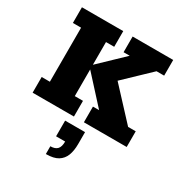

<svg xmlns="http://www.w3.org/2000/svg" viewBox="-197 -721 1067 1135"><g transform="rotate(30 337.0 -154.0)"><path d="M32 0V-107H88V-476H32V-583H314V-476H258V-321L420 -476H378V-583H655V-476H603L404 -286V-342L622 -107H674V0H382V-107H424L258 -289V-107H314V0ZM281 275V222Q313 222 328 206Q343 190 343 154H281V47H417V129Q417 174 404.5 206.5Q392 239 363 257Q334 275 281 275Z"/></g></svg>

Font: Rokkitt SemiBold ExtraBold
Style: Regular
Weight: 800
Version: Version 3.103